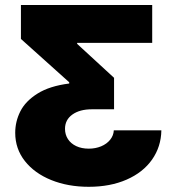

<svg xmlns="http://www.w3.org/2000/svg" viewBox="-20 -550 693 757"><path d="M330.1 186.5Q248 186.5 182.1 159.9Q116.2 133.3 78.1 85Q40 36.6 40 -26.4Q40 -70.8 60.1 -110.8Q80.1 -150.9 127.7 -180.9Q175.3 -210.9 252.9 -220.7V-225.6L62.5 -396.5V-530.3H580.1V-380.9H284.2V-377L429.7 -243.2V-119.1H341.8Q294.4 -119.1 265.4 -98.4Q236.3 -77.6 236.3 -42Q236.3 -19.5 247.8 -1.7Q259.3 16.1 280.5 26.1Q301.8 36.1 330.1 36.1Q356.4 36.1 378.7 26.9Q400.9 17.6 414.3 1Q427.7 -15.6 428.7 -36.1H616.2Q615.2 28.3 579.6 79.1Q543.9 129.9 479.2 158.2Q414.6 186.5 330.1 186.5Z"/></svg>

Font: Pretendard Std Black
Style: Regular
Weight: 900
Designer: Base glyphs from Inter by Rasmus Andersson; Hangeul glyphs from Noto Sans CJK(Source Han Sans) by Jang Soo-young and Kan
Foundry: Kil Hyung-jin
Version: Version 1.309